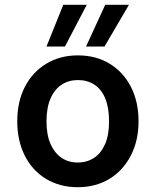

<svg xmlns="http://www.w3.org/2000/svg" viewBox="-20 -769 650 801"><path d="M304 12Q230 12 172.5 -22.5Q115 -57 83.5 -119.5Q52 -182 52 -263Q52 -345 84 -407Q116 -469 173.5 -503.5Q231 -538 305 -538Q380 -538 437 -503.5Q494 -469 526 -407Q558 -345 558 -263Q558 -182 525.5 -119.5Q493 -57 436 -22.5Q379 12 304 12ZM304 -91Q343 -91 372.5 -110.5Q402 -130 418.5 -168Q435 -206 435 -263Q435 -320 419 -358.5Q403 -397 373.5 -416Q344 -435 305 -435Q267 -435 237.5 -416Q208 -397 191 -358.5Q174 -320 174 -263Q174 -206 191 -168Q208 -130 237 -110.5Q266 -91 304 -91ZM339 -575 419 -749H518L416 -575ZM174 -575 244 -749H342L251 -575Z"/></svg>

Font: DM Sans 9pt SemiBold
Style: Regular
Weight: 600
Version: Version 4.004;gftools[0.9.30]